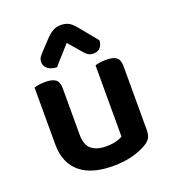

<svg xmlns="http://www.w3.org/2000/svg" viewBox="-133 -813 832 929"><g transform="rotate(-20 283.0 -349.0)"><path d="M503 -93Q503 -70 495 -54.5Q487 -39 466 -27Q437 -9 392.5 3Q348 15 291 15Q239 15 197 3.5Q155 -8 125 -32Q95 -56 79 -93Q63 -130 63 -181V-472Q71 -475 86.5 -477.5Q102 -480 121 -480Q156 -480 173 -467.5Q190 -455 190 -421V-183Q190 -131 216.5 -108.5Q243 -86 292 -86Q323 -86 344.5 -92Q366 -98 377 -105V-472Q385 -475 400.5 -477.5Q416 -480 434 -480Q470 -480 486.5 -467.5Q503 -455 503 -421ZM283 -622Q258 -593 239 -572.5Q220 -552 199 -527Q170 -528 152.5 -541.5Q135 -555 135 -576Q135 -592 143.5 -603Q152 -614 168 -631L215 -681Q231 -696 247 -704.5Q263 -713 285 -713Q306 -713 322.5 -705.5Q339 -698 359 -674L436 -580Q436 -559 424 -544Q412 -529 387 -529Q370 -529 358.5 -537.5Q347 -546 336 -560Z"/></g></svg>

Font: Baloo Chettan 2 SemiBold
Style: Regular
Weight: 600
Designer: Maithili Shingre, Unnati Kotecha and Ek Type
Foundry: Ek Type
Version: Version 1.640;hotconv 1.0.111;makeotfexe 2.5.65597; ttfautoh